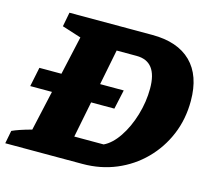

<svg xmlns="http://www.w3.org/2000/svg" viewBox="-98 -771 968 884"><g transform="rotate(15 385.5 -328.5)"><path d="M523 -657Q644 -657 708.5 -593.5Q773 -530 773 -409Q773 -322 742 -248Q711 -174 655.5 -118Q600 -62 526 -31Q452 0 366 0H-2L10 -62Q25 -69 47 -76.5Q69 -84 102 -93L206 -560L115 -589L128 -657ZM437 -112Q475 -130 507 -177.5Q539 -225 558 -288.5Q577 -352 577 -416Q577 -545 478 -545H383L297 -112ZM60 -376H462L442 -284H41Z"/></g></svg>

Font: Piazzolla ExtraBold
Style: Italic
Weight: 800
Italic angle: -11.3°
Designer: Juan Pablo del Peral
Foundry: Huerta Tipografica
Version: Version 1.330